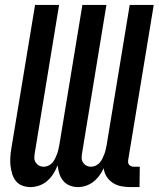

<svg xmlns="http://www.w3.org/2000/svg" viewBox="-20 -755 647 783"><path d="M105 8Q87 8 71 2Q55 -4 45 -16.5Q35 -29 30 -45Q25 -61 23 -78Q21 -95 22 -112.5Q23 -130 26 -148L123 -735H221L122 -132Q120 -121 120 -111Q120 -101 125.5 -92.5Q131 -84 139.5 -79.5Q148 -75 158 -75Q168 -75 177.5 -79.5Q187 -84 193.5 -91.5Q200 -99 204.5 -108Q209 -117 212.5 -126.5Q216 -136 218 -145Q220 -154 222 -164L316 -735H414L315 -132Q313 -121 313 -111Q313 -101 318.5 -92.5Q324 -84 332.5 -79.5Q341 -75 351 -75Q361 -75 370.5 -79.5Q380 -84 386.5 -91.5Q393 -99 397.5 -108Q402 -117 405.5 -126.5Q409 -136 411 -145Q413 -154 415 -164L509 -735H607L503 -104Q502 -98 502.5 -92.5Q503 -87 506.5 -83Q510 -79 515.5 -77Q521 -75 526 -75H550L549 8H512Q493 8 474.5 4.5Q456 1 440.5 -9Q425 -19 415 -34.5Q405 -50 403 -69Q396 -54 385.5 -39.5Q375 -25 361 -14Q347 -3 330.5 2.5Q314 8 298 8Q280 8 264 1.5Q248 -5 237.5 -18Q227 -31 222 -47Q217 -63 215 -81Q208 -63 198 -47Q188 -31 173.5 -18Q159 -5 140.5 1.5Q122 8 105 8Z"/></svg>

Font: Iosevka Semibold Extended
Style: Italic
Weight: 600
Width: 7
Italic angle: -9°
Monospace: yes
Designer: Belleve Invis
Foundry: Belleve Invis
Version: Version 32.5.0; ttfautohint (v1.8.4)